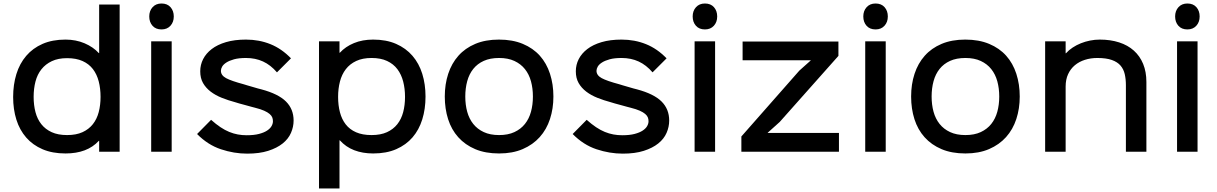

<svg xmlns="http://www.w3.org/2000/svg" viewBox="-20 -866 6946 1096"><path d="M663 0H546V-62H544Q478 10 354 10Q279 10 223 -14Q167 -38 129.5 -81Q92 -124 73.5 -183Q55 -242 55 -312Q55 -383 73.5 -443Q92 -503 129.5 -547Q167 -591 223 -615.5Q279 -640 354 -640Q413 -640 462.5 -619Q512 -598 544 -563H546V-840H663ZM554 -313Q554 -361 543.5 -401.5Q533 -442 510.5 -471.5Q488 -501 451.5 -517.5Q415 -534 363 -534Q312 -534 276 -517Q240 -500 216.5 -470.5Q193 -441 182.5 -400.5Q172 -360 172 -313Q172 -266 182.5 -226Q193 -186 216 -157Q239 -128 275 -111.5Q311 -95 363 -95Q415 -95 451 -111.5Q487 -128 510 -157Q533 -186 543.5 -226Q554 -266 554 -313Z M972 -772Q972 -740 953 -719Q934 -698 902 -698Q869 -698 850.5 -719Q832 -740 832 -772Q832 -804 851 -825Q870 -846 902 -846Q935 -846 953.5 -825Q972 -804 972 -772ZM960 0H843V-630H960Z M1656 -178Q1656 -142 1641 -107.5Q1626 -73 1593.5 -47Q1561 -21 1511 -5Q1461 11 1391 11Q1316 11 1241 -14Q1166 -39 1105 -101L1185 -182Q1213 -157 1238.5 -140Q1264 -123 1288.5 -113Q1313 -103 1337.5 -98.5Q1362 -94 1388 -94Q1430 -94 1458.5 -101.5Q1487 -109 1504.5 -120.5Q1522 -132 1530 -146Q1538 -160 1538 -174Q1538 -186 1534 -196Q1530 -206 1519 -215.5Q1508 -225 1488 -234Q1468 -243 1436 -251Q1431 -252 1415 -256.5Q1399 -261 1380.5 -266Q1362 -271 1345.5 -275.5Q1329 -280 1324 -282Q1283 -293 1246.5 -307.5Q1210 -322 1182.5 -343Q1155 -364 1139 -392Q1123 -420 1123 -459Q1123 -496 1139.5 -528.5Q1156 -561 1188.5 -586Q1221 -611 1270 -625.5Q1319 -640 1384 -640Q1459 -640 1523.5 -614Q1588 -588 1641 -533L1561 -453Q1525 -495 1481.5 -515Q1438 -535 1384 -535Q1343 -535 1316 -527.5Q1289 -520 1272 -509Q1255 -498 1248 -485.5Q1241 -473 1241 -462Q1241 -436 1270.5 -420Q1300 -404 1371 -385Q1376 -383 1390.5 -379Q1405 -375 1421.5 -370Q1438 -365 1452.5 -361Q1467 -357 1472 -356Q1569 -330 1612.5 -286.5Q1656 -243 1656 -178Z M2409 -315Q2409 -244 2390.5 -184.5Q2372 -125 2335 -82Q2298 -39 2242 -14.5Q2186 10 2110 10Q2050 10 2002 -8.5Q1954 -27 1920 -65H1918V210H1801V-630H1918V-565H1920Q1952 -600 2000.5 -620Q2049 -640 2110 -640Q2185 -640 2241 -615.5Q2297 -591 2334.5 -547.5Q2372 -504 2390.5 -444.5Q2409 -385 2409 -315ZM2292 -313Q2292 -360 2281.5 -400.5Q2271 -441 2248.5 -471Q2226 -501 2189.5 -518Q2153 -535 2101 -535Q2050 -535 2013.5 -518Q1977 -501 1954 -471Q1931 -441 1920.5 -400.5Q1910 -360 1910 -313Q1910 -265 1920.5 -225Q1931 -185 1953.5 -156Q1976 -127 2012.5 -111Q2049 -95 2101 -95Q2153 -95 2189 -111.5Q2225 -128 2248 -157Q2271 -186 2281.5 -226Q2292 -266 2292 -313Z M3139 -315Q3139 -246 3119.5 -186.5Q3100 -127 3061 -83.5Q3022 -40 2964 -15Q2906 10 2829 10Q2751 10 2693 -14.5Q2635 -39 2596 -82.5Q2557 -126 2538 -185.5Q2519 -245 2519 -315Q2519 -385 2538.5 -444.5Q2558 -504 2596.5 -547.5Q2635 -591 2693 -615.5Q2751 -640 2828 -640Q2906 -640 2964.5 -615.5Q3023 -591 3061.5 -548Q3100 -505 3119.5 -445Q3139 -385 3139 -315ZM3022 -315Q3022 -362 3011 -402Q3000 -442 2976.5 -471.5Q2953 -501 2916.5 -518Q2880 -535 2829 -535Q2778 -535 2741.5 -518.5Q2705 -502 2681.5 -472.5Q2658 -443 2647 -402.5Q2636 -362 2636 -315Q2636 -268 2647 -228Q2658 -188 2681.5 -158.5Q2705 -129 2741.5 -112Q2778 -95 2829 -95Q2880 -95 2916.5 -112Q2953 -129 2976.5 -158.5Q3000 -188 3011 -228Q3022 -268 3022 -315Z M3800 -178Q3800 -142 3785 -107.5Q3770 -73 3737.5 -47Q3705 -21 3655 -5Q3605 11 3535 11Q3460 11 3385 -14Q3310 -39 3249 -101L3329 -182Q3357 -157 3382.5 -140Q3408 -123 3432.5 -113Q3457 -103 3481.5 -98.5Q3506 -94 3532 -94Q3574 -94 3602.5 -101.5Q3631 -109 3648.5 -120.5Q3666 -132 3674 -146Q3682 -160 3682 -174Q3682 -186 3678 -196Q3674 -206 3663 -215.5Q3652 -225 3632 -234Q3612 -243 3580 -251Q3575 -252 3559 -256.5Q3543 -261 3524.5 -266Q3506 -271 3489.5 -275.5Q3473 -280 3468 -282Q3427 -293 3390.5 -307.5Q3354 -322 3326.5 -343Q3299 -364 3283 -392Q3267 -420 3267 -459Q3267 -496 3283.5 -528.5Q3300 -561 3332.5 -586Q3365 -611 3414 -625.5Q3463 -640 3528 -640Q3603 -640 3667.5 -614Q3732 -588 3785 -533L3705 -453Q3669 -495 3625.5 -515Q3582 -535 3528 -535Q3487 -535 3460 -527.5Q3433 -520 3416 -509Q3399 -498 3392 -485.5Q3385 -473 3385 -462Q3385 -436 3414.5 -420Q3444 -404 3515 -385Q3520 -383 3534.5 -379Q3549 -375 3565.5 -370Q3582 -365 3596.5 -361Q3611 -357 3616 -356Q3713 -330 3756.5 -286.5Q3800 -243 3800 -178Z M4074 -772Q4074 -740 4055 -719Q4036 -698 4004 -698Q3971 -698 3952.5 -719Q3934 -740 3934 -772Q3934 -804 3953 -825Q3972 -846 4004 -846Q4037 -846 4055.5 -825Q4074 -804 4074 -772ZM4062 0H3945V-630H4062Z M4769 0H4212V-87L4543 -463L4608 -521L4609 -522H4219V-629H4766V-547L4431 -170L4362 -108L4363 -107H4769Z M5048 -772Q5048 -740 5029 -719Q5010 -698 4978 -698Q4945 -698 4926.5 -719Q4908 -740 4908 -772Q4908 -804 4927 -825Q4946 -846 4978 -846Q5011 -846 5029.5 -825Q5048 -804 5048 -772ZM5036 0H4919V-630H5036Z M5801 -315Q5801 -246 5781.5 -186.5Q5762 -127 5723 -83.5Q5684 -40 5626 -15Q5568 10 5491 10Q5413 10 5355 -14.5Q5297 -39 5258 -82.5Q5219 -126 5200 -185.5Q5181 -245 5181 -315Q5181 -385 5200.5 -444.5Q5220 -504 5258.5 -547.5Q5297 -591 5355 -615.5Q5413 -640 5490 -640Q5568 -640 5626.5 -615.5Q5685 -591 5723.5 -548Q5762 -505 5781.5 -445Q5801 -385 5801 -315ZM5684 -315Q5684 -362 5673 -402Q5662 -442 5638.5 -471.5Q5615 -501 5578.5 -518Q5542 -535 5491 -535Q5440 -535 5403.5 -518.5Q5367 -502 5343.5 -472.5Q5320 -443 5309 -402.5Q5298 -362 5298 -315Q5298 -268 5309 -228Q5320 -188 5343.5 -158.5Q5367 -129 5403.5 -112Q5440 -95 5491 -95Q5542 -95 5578.5 -112Q5615 -129 5638.5 -158.5Q5662 -188 5673 -228Q5684 -268 5684 -315Z M6524 -398V0H6407V-380Q6407 -414 6400.5 -442.5Q6394 -471 6376.5 -491.5Q6359 -512 6327 -523.5Q6295 -535 6244 -535Q6206 -535 6173 -524.5Q6140 -514 6115.5 -493.5Q6091 -473 6077 -442.5Q6063 -412 6063 -372V0H5946V-630H6063V-562H6065Q6081 -580 6103 -594.5Q6125 -609 6150 -619Q6175 -629 6202.5 -634.5Q6230 -640 6258 -640Q6319 -640 6368.5 -624Q6418 -608 6452.5 -577Q6487 -546 6505.5 -501Q6524 -456 6524 -398Z M6828 -772Q6828 -740 6809 -719Q6790 -698 6758 -698Q6725 -698 6706.5 -719Q6688 -740 6688 -772Q6688 -804 6707 -825Q6726 -846 6758 -846Q6791 -846 6809.5 -825Q6828 -804 6828 -772ZM6816 0H6699V-630H6816Z"/></svg>

Font: Sinkin Sans 500 Medium
Style: 500 Medium
Weight: 500
Designer: Keith Bates
Foundry: K-Type
Version: Sinkin Sans (version 1.0)  by Keith Bates   •   © 2014   www